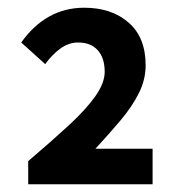

<svg xmlns="http://www.w3.org/2000/svg" viewBox="-20 -908 464 497"><path d="M53 -431V-491Q113 -542 157.5 -583Q202 -624 226.5 -658.5Q251 -693 251 -722Q251 -758 233 -778Q215 -798 182 -798Q158 -798 136.5 -782.5Q115 -767 97 -742L35 -798Q66 -842 107 -865Q148 -888 198 -888Q269 -888 313 -849.5Q357 -811 357 -739Q357 -702 339.5 -667Q322 -632 292.5 -597Q263 -562 227 -523H375V-431Z"/></svg>

Font: Noto Sans KR Thin
Style: Bold
Weight: 700
Version: Version 2.004-H2;hotconv 1.0.118;makeotfexe 2.5.65603